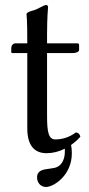

<svg xmlns="http://www.w3.org/2000/svg" viewBox="-20 -602 356 767"><path d="M164 145C193 145 267 100 267 10C267 -1 266 -12 264 -23C277 -32 290 -43 301 -56C299 -66 293 -72 283 -73C257 -53 227 -45 201 -45C174 -45 168 -75 168 -137V-390H272C282 -390 296 -394 296 -403V-423C296 -427 293 -429 288 -429H168V-468C168 -533 172 -573 172 -573C172 -579 169 -582 164 -582C160 -582 151 -578 142 -573C131 -567 121 -562 108 -559C96 -555 86 -552 86 -545C86 -533 89 -540 89 -429H43C29 -429 25 -417 25 -409V-396C25 -391 26 -390 30 -390H89V-89C89 -18 120 10 166 10C190 10 215 4 239 -8C239 -4 239 0 239 4C239 28 231 52 212 63C203 69 190 70 177 72C153 75 128 78 128 107C128 127 142 145 164 145Z"/></svg>

Font: Libertinus Math
Style: Regular
Weight: 400
Designer: Philipp H. Poll, Khaled Hosny
Foundry: Caleb Maclennan
Version: Version 7.050;RELEASE